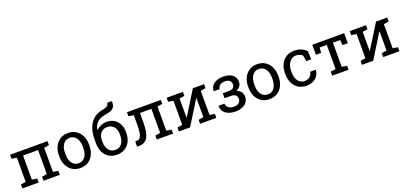

<svg xmlns="http://www.w3.org/2000/svg" viewBox="24 -1788 5960 2829"><g transform="rotate(-20 3004.0 -373.5)"><path d="M47.4 0V-61.5L127 -75.2V-452.6L47.4 -466.3V-528.3H634.3V-466.3L554.7 -452.6V-75.2L634.3 -61.5V0H378.9V-61.5L458.5 -75.2V-452.1H223.1V-75.2L302.7 -61.5V0Z M956.5 10.3Q883.3 10.3 830.3 -24.2Q777.3 -58.6 748.5 -119.4Q719.7 -180.2 719.7 -258.3V-269Q719.7 -347.2 748.5 -408Q777.3 -468.8 830.3 -503.4Q883.3 -538.1 955.6 -538.1Q1028.8 -538.1 1081.8 -503.4Q1134.8 -468.8 1163.6 -408.2Q1192.4 -347.7 1192.4 -269V-258.3Q1192.4 -179.7 1163.6 -118.9Q1134.8 -58.1 1082 -23.9Q1029.3 10.3 956.5 10.3ZM956.5 -64.9Q1002.4 -64.9 1033.4 -90.1Q1064.5 -115.2 1080.3 -158.9Q1096.2 -202.6 1096.2 -258.3V-269Q1096.2 -324.7 1080.3 -368.4Q1064.5 -412.1 1033.2 -437.3Q1002 -462.4 955.6 -462.4Q909.7 -462.4 878.4 -437.3Q847.2 -412.1 831.5 -368.4Q815.9 -324.7 815.9 -269V-258.3Q815.9 -202.6 831.5 -158.9Q847.2 -115.2 878.7 -90.1Q910.2 -64.9 956.5 -64.9Z M1530.8 10.3Q1458 10.3 1405 -22.7Q1352.1 -55.7 1323.2 -114Q1294.4 -172.4 1294.4 -248V-316.4Q1294.4 -420.4 1324 -496.6Q1353.5 -572.8 1407.7 -619.1Q1461.9 -665.5 1535.6 -680.2Q1597.2 -691.4 1624.8 -707Q1652.3 -722.7 1652.3 -758.3H1726.6L1727.5 -755.4Q1728.5 -712.4 1718.5 -685.5Q1708.5 -658.7 1687 -642.6Q1665.5 -626.5 1632.3 -617.2Q1599.1 -607.9 1553.7 -600.1Q1509.3 -592.8 1472.9 -572.5Q1436.5 -552.2 1412.8 -517.3Q1389.2 -482.4 1381.8 -430.7L1383.8 -428.2Q1412.6 -459 1456.3 -478.5Q1500 -498 1549.3 -498Q1616.2 -498 1665 -467.3Q1713.9 -436.5 1740.5 -382.6Q1767.1 -328.6 1767.1 -258.8V-248Q1767.1 -172.4 1738.3 -114Q1709.5 -55.7 1656.5 -22.7Q1603.5 10.3 1530.8 10.3ZM1530.8 -64.9Q1576.7 -64.9 1607.9 -88.6Q1639.2 -112.3 1655 -153.6Q1670.9 -194.8 1670.9 -248V-258.8Q1670.9 -305.7 1654.8 -342.8Q1638.7 -379.9 1607.4 -401.4Q1576.2 -422.9 1529.8 -422.9Q1483.9 -422.9 1452.9 -401.4Q1421.9 -379.9 1406.2 -342.8Q1390.6 -305.7 1390.6 -258.8V-248Q1390.6 -194.8 1406.2 -153.6Q1421.9 -112.3 1453.1 -88.6Q1484.4 -64.9 1530.8 -64.9Z M1845.7 0 1847.2 -82 1867.2 -82.5Q1901.9 -82.5 1921.9 -104.2Q1941.9 -126 1950.7 -174.6Q1959.5 -223.1 1959.5 -302.7V-452.6L1879.9 -466.3V-528.3H2331.1H2410.6V-466.3L2331.1 -452.6V-75.2L2410.6 -61.5V0H2155.3V-61.5L2234.9 -75.2V-452.1H2055.7V-302.7Q2055.7 -146.5 2014.4 -73.2Q1973.1 0 1873 0Z M2502 0V-61.5L2581.5 -75.2V-452.6L2502 -466.3V-528.3H2677.2H2756.8V-466.3L2677.2 -452.6V-154.3L2680.2 -153.3L2913.1 -528.3H3009.3H3088.9V-466.3L3009.3 -452.6V-75.2L3088.9 -61.5V0H2833.5V-61.5L2913.1 -75.2V-374L2910.2 -375L2677.2 0Z M3387.2 9.3Q3329.6 9.3 3281.7 -9.3Q3233.9 -27.8 3206.1 -64.2Q3178.2 -100.6 3179.7 -153.3L3180.7 -156.2H3272Q3272 -131.3 3286.6 -110.6Q3301.3 -89.8 3327.4 -77.1Q3353.5 -64.5 3387.2 -64.5Q3439.5 -64.5 3468.3 -88.6Q3497.1 -112.8 3497.1 -148.9Q3497.1 -191.4 3471.9 -210.9Q3446.8 -230.5 3393.6 -230.5H3301.8V-308.6H3393.6Q3444.3 -308.6 3466.1 -327.9Q3487.8 -347.2 3487.8 -383.8Q3487.8 -417 3462.9 -439.9Q3438 -462.9 3387.2 -462.9Q3356.9 -462.9 3332.8 -451.9Q3308.6 -440.9 3294.4 -422.4Q3280.3 -403.8 3280.3 -380.9H3189L3188 -383.8Q3186 -429.2 3212.2 -463.6Q3238.3 -498 3284.2 -517.6Q3330.1 -537.1 3387.2 -537.1Q3480 -537.1 3532.2 -497.3Q3584.5 -457.5 3584.5 -383.8Q3584.5 -348.1 3563 -318.4Q3541.5 -288.6 3502.9 -271.5Q3594.2 -239.3 3594.2 -148.9Q3594.2 -99.6 3568.4 -64.2Q3542.5 -28.8 3495.8 -9.8Q3449.2 9.3 3387.2 9.3Z M3922.9 10.3Q3849.6 10.3 3796.6 -24.2Q3743.7 -58.6 3714.8 -119.4Q3686 -180.2 3686 -258.3V-269Q3686 -347.2 3714.8 -408Q3743.7 -468.8 3796.6 -503.4Q3849.6 -538.1 3921.9 -538.1Q3995.1 -538.1 4048.1 -503.4Q4101.1 -468.8 4129.9 -408.2Q4158.7 -347.7 4158.7 -269V-258.3Q4158.7 -179.7 4129.9 -118.9Q4101.1 -58.1 4048.3 -23.9Q3995.6 10.3 3922.9 10.3ZM3922.9 -64.9Q3968.8 -64.9 3999.8 -90.1Q4030.8 -115.2 4046.6 -158.9Q4062.5 -202.6 4062.5 -258.3V-269Q4062.5 -324.7 4046.6 -368.4Q4030.8 -412.1 3999.5 -437.3Q3968.3 -462.4 3921.9 -462.4Q3876 -462.4 3844.7 -437.3Q3813.5 -412.1 3797.9 -368.4Q3782.2 -324.7 3782.2 -269V-258.3Q3782.2 -202.6 3797.9 -158.9Q3813.5 -115.2 3845 -90.1Q3876.5 -64.9 3922.9 -64.9Z M4501 10.3Q4429.2 10.3 4376 -23.2Q4322.8 -56.6 4293.5 -116.2Q4264.2 -175.8 4264.2 -253.9V-274.4Q4264.2 -349.6 4292.5 -409.2Q4320.8 -468.8 4374 -503.4Q4427.2 -538.1 4501 -538.1Q4564.9 -538.1 4613 -517.1Q4661.1 -496.1 4693.8 -459.5L4696.3 -332.5H4621.1L4604.5 -424.8Q4587.9 -441.9 4563 -452.1Q4538.1 -462.4 4504.4 -462.4Q4461.4 -462.4 4429 -437Q4396.5 -411.6 4378.4 -369.1Q4360.4 -326.7 4360.4 -274.4V-253.9Q4360.4 -196.3 4377.2 -153.8Q4394 -111.3 4425.5 -88.1Q4457 -64.9 4500.5 -64.9Q4549.3 -64.9 4581.5 -91.8Q4613.8 -118.7 4621.1 -165.5H4707.5L4708.5 -162.6Q4706.1 -117.2 4681.6 -77.6Q4657.2 -38.1 4612.1 -13.9Q4566.9 10.3 4501 10.3Z M4906.2 0V-61.5L4985.8 -75.2V-453.6H4874.5L4867.2 -371.1H4785.2V-528.3H5285.2V-371.1H5202.6L5195.3 -453.6H5082V-75.2L5161.6 -61.5V0Z M5373.5 0V-61.5L5453.1 -75.2V-452.6L5373.5 -466.3V-528.3H5548.8H5628.4V-466.3L5548.8 -452.6V-154.3L5551.8 -153.3L5784.7 -528.3H5880.9H5960.4V-466.3L5880.9 -452.6V-75.2L5960.4 -61.5V0H5705.1V-61.5L5784.7 -75.2V-374L5781.7 -375L5548.8 0Z"/></g></svg>

Font: Roboto Slab LO
Style: Regular
Weight: 400
Designer: Google
Version: Version 2.000